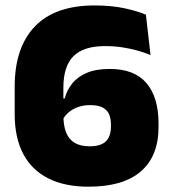

<svg xmlns="http://www.w3.org/2000/svg" viewBox="-20 -673 634 706"><path d="M305.5 13.5Q218 13.5 157.2 -17.2Q96.5 -48 65.2 -107.5Q34 -167 34 -253V-354.5Q34 -498 108 -575.5Q182 -653 328 -653Q388 -653 435.8 -643Q483.5 -633 516.5 -619L533.5 -470.5Q511 -480 485 -487.2Q459 -494.5 429.5 -499Q400 -503.5 366 -503.5Q287.5 -503.5 250.2 -466.5Q213 -429.5 213 -350V-250.5Q213 -211 223.2 -185.5Q233.5 -160 255 -147.5Q276.5 -135 309.5 -135Q351 -135 369.5 -153.5Q388 -172 388 -208V-214Q388 -237 381 -253Q374 -269 357.2 -277.8Q340.5 -286.5 311 -286.5Q288 -286.5 268.2 -279.8Q248.5 -273 233.8 -261Q219 -249 210.5 -232.5L189.5 -311H218Q226 -341.5 245.5 -366Q265 -390.5 299 -405Q333 -419.5 383.5 -419.5Q474.5 -419.5 518.8 -367.2Q563 -315 563 -218V-206.5Q563 -99 498 -42.8Q433 13.5 305.5 13.5Z"/></svg>

Font: Anek Gurmukhi Medium ExtraBold
Style: Regular
Weight: 800
Version: Version 1.003